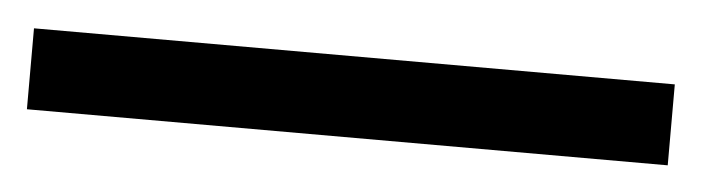

<svg xmlns="http://www.w3.org/2000/svg" viewBox="-23 131 553 151"><g transform="rotate(5 253.0 207.0)"><path d="M505.9 239.1H0V175.2H505.9Z"/></g></svg>

Font: Shan Wanhai
Style: Regular
Weight: 400
Designer: Khon Soe Zaw Thu
Foundry: Shan Unicode
Version: Version 1.00 June 3, 2017, initial release